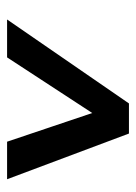

<svg xmlns="http://www.w3.org/2000/svg" viewBox="59 -975 384 542"><g transform="rotate(90 251.0 -704.0)"><path d="M35 -532 272 -876H357L486 -532H380L280 -829H336L142 -532Z"/></g></svg>

Font: Bitter Thin SemiBold
Style: Italic
Weight: 600
Italic angle: -9°
Version: Version 2.002